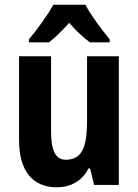

<svg xmlns="http://www.w3.org/2000/svg" viewBox="-20 -786 588 816"><path d="M343 -766H207C185 -726 136 -657 103 -619V-606H188C213 -625 243 -654 274 -689C304 -654 335 -626 362 -606H446V-619C409 -664 366 -722 343 -766ZM485 -547H350V-275C350 -167 332 -107 260 -107C215 -107 197 -148 197 -228V-547H61V-190C61 -61 118 10 221 10C280 10 328 -16 356 -70H363L380 0H485Z"/></svg>

Font: Noto Sans Arabic UI Cn
Style: Bold
Weight: 700
Width: 3
Designer: Monotype Design Team, Nadine Chahine and Nizar Qandah
Foundry: Monotype Imaging Inc.
Version: Version 2.010